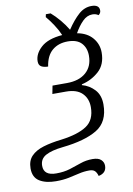

<svg xmlns="http://www.w3.org/2000/svg" viewBox="-137 -719 662 954"><g transform="rotate(-10 193.5 -242.0)"><path d="M282 177Q277 159 268 150.5Q259 142 240 142Q214 142 188.5 148Q163 154 134.5 160Q106 166 69 166Q18 166 -13.5 146.5Q-45 127 -45 82Q-45 43 -23 20Q-1 -3 38.5 -15Q78 -27 131 -33Q216 -44 259.5 -73Q303 -102 303 -167Q303 -210 276 -237Q249 -264 195 -264H126L134 -305H207Q268 -305 303 -335.5Q338 -366 338 -420Q338 -459 315.5 -483.5Q293 -508 246 -508Q199 -508 168 -482Q137 -456 129 -402Q108 -402 95 -409.5Q82 -417 82 -436Q82 -474 117 -506Q152 -538 225 -544Q213 -572 195 -599Q177 -626 160 -646L163 -660H187Q209 -641 230.5 -615.5Q252 -590 268 -563Q298 -608 327.5 -634.5Q357 -661 393 -661Q432 -661 432 -632Q432 -618 420 -610Q408 -619 390 -619Q363 -619 340.5 -596.5Q318 -574 299 -540Q349 -531 376 -499Q403 -467 403 -425Q403 -364 365.5 -330.5Q328 -297 279 -286L278 -282Q315 -272 341 -244Q367 -216 367 -169Q367 -81 305.5 -44Q244 -7 131 5Q74 11 44 27.5Q14 44 14 79Q14 128 77 128Q116 128 146.5 118.5Q177 109 205 99Q233 89 266 89Q295 89 308.5 101.5Q322 114 322 132Q322 169 282 177Z"/></g></svg>

Font: Noto Serif SemiCondensed Light
Style: Italic
Weight: 300
Width: 4
Italic angle: -12°
Designer: Monotype Design Team
Foundry: Monotype Imaging Inc.
Version: Version 2.013; ttfautohint (v1.8.4.7-5d5b)